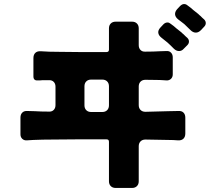

<svg xmlns="http://www.w3.org/2000/svg" viewBox="-20 -888 1040 948"><path d="M921 -739Q913 -747 905.5 -754Q898 -761 890 -769Q882 -775 874.5 -781Q867 -787 860 -792Q846 -803 844.5 -816Q843 -829 854 -842L869 -858Q879 -868 889 -868Q898 -868 905 -862Q911 -858 920.5 -850.5Q930 -843 935 -838L959 -819Q961 -817 964 -814Q967 -811 970 -809Q975 -804 979 -800Q983 -796 988 -792Q996 -784 996 -774Q996 -764 988 -756L972 -739Q960 -727 947 -727Q933 -727 921 -739ZM518 7V-188Q518 -200 506 -200H367L245 -199Q216 -199 191.5 -198.5Q167 -198 145 -197Q136 -196 128 -196Q120 -196 113 -195Q99 -194 90 -202.5Q81 -211 81 -225V-307Q81 -323 90 -332Q99 -341 115 -340L152 -339Q167 -338 184 -337.5Q201 -337 221 -337Q236 -336 245 -345Q254 -354 254 -369V-460Q254 -475 245 -484Q236 -493 221 -492H189Q182 -491 177 -491Q172 -491 167 -491Q145 -489 145 -511V-601Q145 -618 154.5 -627Q164 -636 181 -635Q219 -632 276 -632Q321 -631 374.5 -631Q428 -631 494 -631H506Q518 -631 518 -643V-748Q518 -763 527 -772Q536 -781 551 -781H632Q647 -781 656 -772Q665 -763 665 -748V-665Q665 -650 674 -641Q683 -632 698 -633Q718 -633 736 -633.5Q754 -634 770 -635L802 -636Q816 -637 824.5 -628Q833 -619 833 -605V-521Q833 -507 824 -498.5Q815 -490 801 -491Q794 -492 786 -492Q778 -492 769 -493Q754 -493 736 -493.5Q718 -494 698 -494Q683 -494 674 -485Q665 -476 665 -461V-369Q665 -354 674 -345Q683 -336 698 -336Q759 -337 810 -339L861 -340Q877 -341 886 -332Q895 -323 895 -307V-229Q895 -212 885.5 -203Q876 -194 859 -195Q848 -196 835.5 -196.5Q823 -197 809 -197L698 -199Q683 -199 674 -190Q665 -181 665 -166V7Q665 22 656 31Q647 40 632 40H551Q536 40 527 31Q518 22 518 7ZM838 -648Q831 -656 823 -663Q815 -670 807 -678Q791 -690 777 -702Q763 -713 761.5 -726Q760 -739 772 -752L787 -768Q796 -777 807 -777Q815 -777 822 -771Q828 -767 837.5 -759.5Q847 -752 852 -747L876 -728Q878 -726 881 -723Q884 -720 887 -718Q892 -713 896 -709Q900 -705 905 -701Q913 -693 913 -683Q913 -673 905 -665L888 -648Q878 -636 864 -636Q850 -636 838 -648ZM430 -335H485Q500 -335 509 -344Q518 -353 518 -368V-462Q518 -477 509 -486Q500 -495 485 -495H430Q415 -495 406 -486Q397 -477 397 -462V-368Q397 -353 406 -344Q415 -335 430 -335Z"/></svg>

Font: Higure Gothic Black
Style: Regular
Weight: 900
Designer: Yoshimichi Ohira
Foundry: Positype
Version: Version 1.000